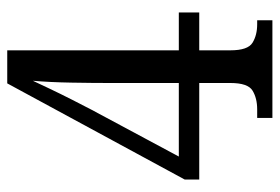

<svg xmlns="http://www.w3.org/2000/svg" viewBox="-138 -616 754 517"><g transform="rotate(-90 238.5 -357.0)"><path d="M180 0V-41H203Q233 -41 253.5 -53.5Q274 -66 274 -113V-197H14V-236L273 -714H362V-252H464V-197H362V-113Q362 -66 382.5 -53.5Q403 -41 432 -41H443V0ZM76 -252H274V-440Q274 -483 275 -541Q276 -599 280 -645Q273 -630 259 -600.5Q245 -571 229 -539.5Q213 -508 202 -487Z"/></g></svg>

Font: Noto Serif Georgian Condensed
Style: Regular
Weight: 400
Width: 3
Designer: Monotype Design Team, Akaki Razmadze
Foundry: Google LLC
Version: Version 2.003; ttfautohint (v1.8.4.7-5d5b)